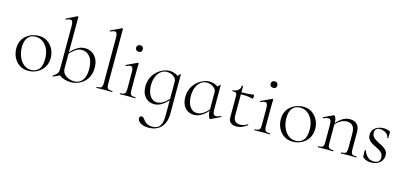

<svg xmlns="http://www.w3.org/2000/svg" viewBox="-79 -1304 4574 2163"><g transform="rotate(15 2207.5 -222.0)"><path d="M230 13Q171 13 127.5 -16Q84 -45 60.5 -93.5Q37 -142 37 -198Q37 -250 56 -288Q75 -326 106.5 -350.5Q138 -375 175 -387Q212 -399 248 -399Q308 -399 351 -369Q394 -339 417 -292Q440 -245 440 -193Q440 -129 411 -83Q382 -37 334.5 -12Q287 13 230 13ZM258 -5Q314 -5 348 -42.5Q382 -80 382 -167Q382 -228 361 -276Q340 -324 302.5 -352Q265 -380 215 -380Q158 -380 126 -340.5Q94 -301 94 -227Q94 -168 114.5 -117Q135 -66 172 -35.5Q209 -5 258 -5Z M726 13Q688 13 651 1Q614 -11 578 -41L621 -123Q621 -80 644.5 -54Q668 -28 700.5 -17Q733 -6 759 -6Q821 -6 856 -51Q891 -96 891 -182Q891 -275 853 -323Q815 -371 758 -371Q714 -371 677.5 -342.5Q641 -314 609 -278L601 -285Q622 -309 649 -335.5Q676 -362 710.5 -380.5Q745 -399 788 -399Q830 -399 866 -378.5Q902 -358 924.5 -317Q947 -276 947 -214Q947 -138 914.5 -87.5Q882 -37 831 -12Q780 13 726 13ZM519 4Q515 5 513 1Q511 -3 514 -6Q544 -27 559 -45Q574 -63 574 -103V-599Q574 -635 567 -651.5Q560 -668 541 -668Q524 -668 493 -654Q489 -652 487 -658Q485 -664 489 -665L609 -724Q612 -725 614 -725Q616 -725 618.5 -723Q621 -721 621 -718V-44Z M1026 0Q1023 0 1023 -6Q1023 -12 1026 -12Q1067 -12 1079 -25Q1091 -38 1091 -81V-600Q1091 -636 1084 -652.5Q1077 -669 1059 -669Q1043 -669 1011 -654Q1007 -652 1004.5 -658Q1002 -664 1006 -665L1129 -724Q1131 -725 1134 -725Q1136 -725 1138.5 -723Q1141 -721 1141 -718V-81Q1141 -39 1152.5 -25.5Q1164 -12 1206 -12Q1209 -12 1209 -6Q1209 0 1206 0Q1189 0 1165.5 -1Q1142 -2 1116 -2Q1091 -2 1067 -1Q1043 0 1026 0Z M1298 0Q1296 0 1296 -6Q1296 -12 1298 -12Q1339 -12 1351.5 -25Q1364 -38 1364 -81V-270Q1364 -306 1357 -322.5Q1350 -339 1331 -339Q1322 -339 1310.5 -335.5Q1299 -332 1283 -324Q1279 -323 1276.5 -328.5Q1274 -334 1278 -336L1402 -394Q1405 -395 1406 -395Q1408 -395 1410.5 -393Q1413 -391 1413 -388Q1413 -381 1412 -349.5Q1411 -318 1411 -271V-81Q1411 -38 1422.5 -25Q1434 -12 1476 -12Q1479 -12 1479 -6Q1479 0 1476 0Q1459 0 1436 -1Q1413 -2 1387 -2Q1362 -2 1339 -1Q1316 0 1298 0ZM1379 -516Q1360 -516 1349.5 -526Q1339 -536 1339 -554Q1339 -572 1349.5 -582Q1360 -592 1379 -592Q1397 -592 1407 -582Q1417 -572 1417 -554Q1417 -516 1379 -516Z M1708 281Q1647 281 1611.5 258.5Q1576 236 1576 206Q1576 190 1584.5 184Q1593 178 1601 178Q1614 178 1622.5 186.5Q1631 195 1639.5 207Q1648 219 1661 231Q1674 243 1694 251.5Q1714 260 1745 260Q1774 260 1800 248Q1826 236 1842 200Q1858 164 1858 94V-361Q1872 -368 1880 -374Q1888 -380 1895 -394Q1896 -396 1900 -395Q1904 -394 1904 -392V70Q1904 133 1881 180.5Q1858 228 1814 254.5Q1770 281 1708 281ZM1696 9Q1658 9 1625 -10Q1592 -29 1572.5 -66.5Q1553 -104 1553 -160Q1553 -217 1573.5 -261.5Q1594 -306 1627.5 -336.5Q1661 -367 1699.5 -383Q1738 -399 1773 -399Q1808 -399 1840 -385.5Q1872 -372 1890 -349L1858 -295Q1858 -321 1841.5 -340Q1825 -359 1799.5 -369.5Q1774 -380 1748 -380Q1707 -380 1676 -355.5Q1645 -331 1627.5 -288Q1610 -245 1610 -188Q1610 -114 1641 -66.5Q1672 -19 1725 -19Q1755 -19 1782 -33.5Q1809 -48 1832 -69.5Q1855 -91 1874 -113L1882 -106Q1860 -80 1832.5 -53.5Q1805 -27 1771 -9Q1737 9 1696 9Z M2161 9Q2123 9 2090 -10Q2057 -29 2037.5 -66.5Q2018 -104 2018 -160Q2018 -217 2038.5 -261.5Q2059 -306 2092.5 -336.5Q2126 -367 2164.5 -383Q2203 -399 2238 -399Q2273 -399 2305 -385.5Q2337 -372 2355 -349L2323 -295Q2323 -321 2306.5 -340Q2290 -359 2264.5 -369.5Q2239 -380 2213 -380Q2172 -380 2141 -355.5Q2110 -331 2092.5 -288Q2075 -245 2075 -188Q2075 -114 2106 -66.5Q2137 -19 2190 -19Q2220 -19 2247 -33.5Q2274 -48 2297 -69.5Q2320 -91 2339 -113L2347 -106Q2325 -80 2297.5 -53.5Q2270 -27 2236 -9Q2202 9 2161 9ZM2351 8Q2344 8 2333.5 -16Q2323 -40 2323 -80V-361Q2337 -368 2345 -374Q2353 -380 2360 -394Q2361 -396 2365 -395Q2369 -394 2369 -392V-106Q2369 -72 2377.5 -56.5Q2386 -41 2406 -41Q2417 -41 2430 -45Q2443 -49 2462 -56Q2467 -58 2469 -53Q2471 -48 2466 -46L2355 7Q2353 8 2351 8Z M2660 12Q2636 12 2614.5 4.5Q2593 -3 2580 -20.5Q2567 -38 2567 -68V-306Q2567 -331 2564 -342.5Q2561 -354 2550 -357.5Q2539 -361 2515 -361Q2512 -361 2512 -367Q2512 -373 2515 -373Q2553 -373 2576.5 -394Q2600 -415 2600 -447Q2600 -450 2607.5 -450Q2615 -450 2615 -447V-102Q2615 -60 2635.5 -39.5Q2656 -19 2696 -19Q2723 -19 2743.5 -27.5Q2764 -36 2777 -46Q2781 -48 2784 -43.5Q2787 -39 2783 -36Q2746 -10 2718 1Q2690 12 2660 12ZM2753 -338Q2714 -348 2678.5 -350.5Q2643 -353 2603 -353V-374Q2642 -374 2678.5 -377Q2715 -380 2756 -384Q2759 -384 2761 -377.5Q2763 -371 2763 -361Q2763 -354 2760 -345.5Q2757 -337 2753 -338Z M2867 0Q2865 0 2865 -6Q2865 -12 2867 -12Q2908 -12 2920.5 -25Q2933 -38 2933 -81V-270Q2933 -306 2926 -322.5Q2919 -339 2900 -339Q2891 -339 2879.5 -335.5Q2868 -332 2852 -324Q2848 -323 2845.5 -328.5Q2843 -334 2847 -336L2971 -394Q2974 -395 2975 -395Q2977 -395 2979.5 -393Q2982 -391 2982 -388Q2982 -381 2981 -349.5Q2980 -318 2980 -271V-81Q2980 -38 2991.5 -25Q3003 -12 3045 -12Q3048 -12 3048 -6Q3048 0 3045 0Q3028 0 3005 -1Q2982 -2 2956 -2Q2931 -2 2908 -1Q2885 0 2867 0ZM2948 -516Q2929 -516 2918.5 -526Q2908 -536 2908 -554Q2908 -572 2918.5 -582Q2929 -592 2948 -592Q2966 -592 2976 -582Q2986 -572 2986 -554Q2986 -516 2948 -516Z M3315 13Q3256 13 3212.5 -16Q3169 -45 3145.5 -93.5Q3122 -142 3122 -198Q3122 -250 3141 -288Q3160 -326 3191.5 -350.5Q3223 -375 3260 -387Q3297 -399 3333 -399Q3393 -399 3436 -369Q3479 -339 3502 -292Q3525 -245 3525 -193Q3525 -129 3496 -83Q3467 -37 3419.5 -12Q3372 13 3315 13ZM3343 -5Q3399 -5 3433 -42.5Q3467 -80 3467 -167Q3467 -228 3446 -276Q3425 -324 3387.5 -352Q3350 -380 3300 -380Q3243 -380 3211 -340.5Q3179 -301 3179 -227Q3179 -168 3199.5 -117Q3220 -66 3257 -35.5Q3294 -5 3343 -5Z M3877 0Q3874 0 3874 -6Q3874 -12 3877 -12Q3918 -12 3930 -25Q3942 -38 3942 -81V-248Q3942 -309 3919 -337Q3896 -365 3847 -365Q3809 -365 3769.5 -340Q3730 -315 3701 -271L3697 -283Q3744 -345 3787 -372Q3830 -399 3874 -399Q3929 -399 3959 -369.5Q3989 -340 3989 -278V-81Q3989 -38 4000.5 -25Q4012 -12 4054 -12Q4057 -12 4057 -6Q4057 0 4054 0Q4037 0 4014 -1Q3991 -2 3966 -2Q3941 -2 3917.5 -1Q3894 0 3877 0ZM3608 0Q3605 0 3605 -6Q3605 -12 3608 -12Q3649 -12 3661 -25Q3673 -38 3673 -81V-281Q3673 -315 3665 -330.5Q3657 -346 3637 -346Q3627 -346 3613 -342Q3599 -338 3581 -331Q3577 -330 3574.5 -335Q3572 -340 3576 -342L3687 -394Q3689 -395 3692 -395Q3699 -395 3709.5 -374.5Q3720 -354 3720 -315V-81Q3720 -38 3731.5 -25Q3743 -12 3785 -12Q3788 -12 3788 -6Q3788 0 3785 0Q3768 0 3745 -1Q3722 -2 3697 -2Q3672 -2 3648.5 -1Q3625 0 3608 0Z M4173 -322Q4173 -295 4186.5 -276.5Q4200 -258 4221.5 -245.5Q4243 -233 4266 -221Q4292 -209 4315 -194.5Q4338 -180 4353 -160Q4368 -140 4368 -108Q4368 -76 4352 -49Q4336 -22 4304.5 -5.5Q4273 11 4228 11Q4204 11 4181 4.5Q4158 -2 4134 -20Q4132 -22 4130 -25Q4128 -28 4128 -32L4126 -104Q4126 -107 4131.5 -107.5Q4137 -108 4138 -105Q4151 -71 4168.5 -49.5Q4186 -28 4208 -18Q4230 -8 4257 -8Q4292 -8 4310.5 -24.5Q4329 -41 4327 -74Q4326 -103 4312 -121Q4298 -139 4277 -151Q4256 -163 4233 -174Q4208 -186 4185.5 -199.5Q4163 -213 4148.5 -234Q4134 -255 4134 -288Q4134 -326 4154 -350.5Q4174 -375 4204.5 -387Q4235 -399 4268 -399Q4286 -399 4304 -395.5Q4322 -392 4339 -384Q4348 -380 4348 -373Q4348 -358 4347 -341Q4346 -324 4346 -304Q4346 -302 4340 -302Q4334 -302 4334 -304Q4334 -327 4317.5 -344Q4301 -361 4277.5 -370Q4254 -379 4231 -379Q4204 -379 4188.5 -365Q4173 -351 4173 -322Z"/></g></svg>

Font: Cormorant Infant Light Light
Style: Regular
Weight: 300
Version: Version 4.001